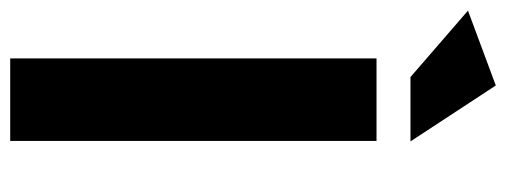

<svg xmlns="http://www.w3.org/2000/svg" viewBox="-334 -648 968 367"><g transform="rotate(90 149.5 -464.0)"><path d="M77.1 0V-700.2H234.9V0ZM-14.2 -875 128.9 -928.2 235.8 -765.1H112.8Z"/></g></svg>

Font: TruenoSBd
Style: Demi
Weight: 600
Designer: Julieta Ulanovsky
Foundry: Julieta Ulanovsky
Version: Version 3.001b